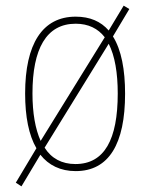

<svg xmlns="http://www.w3.org/2000/svg" viewBox="-20 -596 519 680"><path d="M423 -264C423 -349 410 -419 380 -467L438 -564L418 -576L365 -488C337 -520 299 -537 248 -537C130 -537 69 -440 69 -265C69 -183 82 -117 109 -71L36 51L56 64L123 -48C152 -11 194 10 248 10C366 10 423 -87 423 -264ZM95 -265C95 -423 144 -512 248 -512C293 -512 327 -495 351 -464L124 -97C105 -139 95 -196 95 -265ZM397 -265C397 -102 350 -15 247 -15C199 -15 162 -35 138 -73L365 -441C387 -398 397 -337 397 -265Z"/></svg>

Font: Noto Sans Malayalam Condensed Thin
Style: Regular
Weight: 100
Width: 3
Designer: Jelle Bosma - Monotype Design Team
Foundry: Monotype Imaging Inc.
Version: Version 2.104